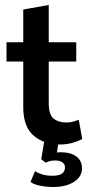

<svg xmlns="http://www.w3.org/2000/svg" viewBox="-20 -568 356 768"><path d="M220 10Q156 10 114.5 -25.5Q73 -61 73 -140V-322H6V-399H73V-530L175 -548V-399H285V-322H175V-154Q175 -110 194 -94Q213 -78 246 -78Q260 -78 272.5 -81.5Q285 -85 295 -89L309 -12Q293 -3 269.5 3.5Q246 10 220 10ZM193 180Q166 180 141 175Q116 170 102 160L120 117Q131 124 148.5 129.5Q166 135 191 135Q240 135 240 101Q240 90 230.5 82Q221 74 201 74Q192 74 183 75.5Q174 77 163 83L145 69L158 -10H216L205 59L178 51Q189 46 200 43.5Q211 41 222 41Q263 41 285.5 58Q308 75 308 105Q308 139 276 159.5Q244 180 193 180Z"/></svg>

Font: Rokkitt SemiBold SemiBold
Style: Regular
Weight: 600
Version: Version 3.103